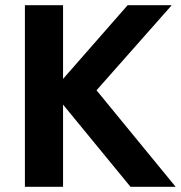

<svg xmlns="http://www.w3.org/2000/svg" viewBox="-20 -720 698 740"><path d="M76 -700V0H223V-700ZM472 -700 181 -368 483 0H657L352 -372L642 -700Z"/></svg>

Font: Jost SemiBold
Style: Regular
Weight: 600
Version: Version 3.710